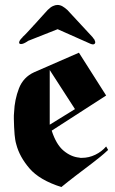

<svg xmlns="http://www.w3.org/2000/svg" viewBox="-20 -748 465 776"><path d="M299 -535 409 -362 189 -220Q207 -164 237 -139Q267 -114 300 -111Q303 -110 305 -110H311Q339 -110 365 -122.5Q391 -135 409 -156L417 -142Q401 -127 385 -114Q369 -101 352 -88Q319 -63 287.5 -39Q256 -15 228 8Q140 -20 99.5 -67Q59 -114 46 -164Q43 -174 41.5 -184Q40 -194 39 -204Q38 -219 37 -235Q36 -251 36 -268V-281Q36 -288 37 -295Q39 -345 56.5 -390.5Q74 -436 118 -456ZM71 -598Q80 -606 91 -618Q102 -630 114 -643V-644L116 -645Q136 -667 152.5 -685.5Q169 -704 173 -708Q184 -719 194 -723.5Q204 -728 212 -728Q223 -728 232.5 -722.5Q242 -717 252 -708L354 -598Q356 -595 357.5 -593Q359 -591 361 -589Q362 -586 363.5 -583Q365 -580 365 -578Q365 -571 359 -569Q353 -567 339 -574L213 -630L94 -583Q84 -576 77 -573Q70 -570 65 -570Q56 -570 57.5 -578Q59 -586 71 -597ZM181 -465V-244L283 -307Z"/></svg>

Font: Fette UNZ Fraktur
Style: Regular
Weight: 900
Foundry: UNZ1 Extensions by Catfonts.de
Version: Version 0.000 2012 initial release